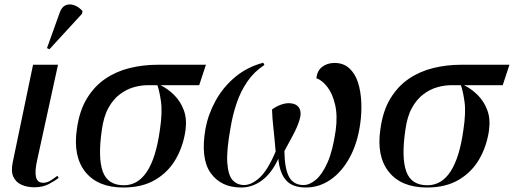

<svg xmlns="http://www.w3.org/2000/svg" viewBox="-20 -824 2286 854"><path d="M133 9Q101 9 76 -2Q51 -13 39.5 -37.5Q28 -62 37 -104L127 -536H238L146 -115Q134 -63 140 -37Q146 -11 172 -11Q189 -11 205 -21Q221 -31 235 -42L241 -33Q225 -20 197.5 -5.5Q170 9 133 9ZM200 -605 189 -610 245 -766Q254 -793 271.5 -800.5Q289 -808 309.5 -801Q330 -794 347 -775L345 -763Z M529 10Q415 10 359.5 -59.5Q304 -129 322 -250Q333 -331 366.5 -386Q400 -441 449 -474Q498 -507 557.5 -521.5Q617 -536 681 -536H896L866 -445H694Q727 -429 755 -401Q783 -373 797.5 -334Q812 -295 805 -244Q795 -174 762 -116.5Q729 -59 671 -24.5Q613 10 529 10ZM531 0Q657 0 691 -245Q703 -324 696 -372.5Q689 -421 680 -445H636Q607 -445 575 -436Q543 -427 513.5 -405Q484 -383 462.5 -344.5Q441 -306 433 -246Q415 -123 437 -61.5Q459 0 531 0Z M1053 10Q963 10 917 -54.5Q871 -119 894 -252Q906 -316 939 -376Q972 -436 1025.5 -481Q1079 -526 1151 -545L1156 -535Q1110 -505 1080 -461Q1050 -417 1032.5 -365Q1015 -313 1006 -259Q987 -155 991 -99.5Q995 -44 1015 -22.5Q1035 -1 1066 -1Q1099 -1 1135 -34Q1171 -67 1206 -150Q1201 -211 1196 -255Q1191 -299 1190 -337Q1209 -351 1228.5 -358Q1248 -365 1263 -365Q1297 -365 1310 -345Q1323 -325 1312 -290Q1303 -260 1284 -224.5Q1265 -189 1245 -152Q1246 -73 1266 -37Q1286 -1 1330 -1Q1357 -1 1385 -24.5Q1413 -48 1436.5 -100.5Q1460 -153 1473 -243Q1482 -309 1470.5 -358.5Q1459 -408 1435.5 -438Q1412 -468 1387 -476Q1391 -510 1413.5 -527Q1436 -544 1468 -544Q1508 -544 1534 -520Q1560 -496 1572.5 -456.5Q1585 -417 1587 -368.5Q1589 -320 1582 -272Q1570 -187 1535.5 -123.5Q1501 -60 1450.5 -25Q1400 10 1340 10Q1281 10 1252.5 -22Q1224 -54 1218 -118Q1188 -53 1145 -21.5Q1102 10 1053 10Z M1879 10Q1765 10 1709.5 -59.5Q1654 -129 1672 -250Q1683 -331 1716.5 -386Q1750 -441 1799 -474Q1848 -507 1907.5 -521.5Q1967 -536 2031 -536H2246L2216 -445H2044Q2077 -429 2105 -401Q2133 -373 2147.5 -334Q2162 -295 2155 -244Q2145 -174 2112 -116.5Q2079 -59 2021 -24.5Q1963 10 1879 10ZM1881 0Q2007 0 2041 -245Q2053 -324 2046 -372.5Q2039 -421 2030 -445H1986Q1957 -445 1925 -436Q1893 -427 1863.5 -405Q1834 -383 1812.5 -344.5Q1791 -306 1783 -246Q1765 -123 1787 -61.5Q1809 0 1881 0Z"/></svg>

Font: Noto Serif Display Medium
Style: Italic
Weight: 500
Italic angle: -12°
Designer: Monotype Design Team
Foundry: Monotype Imaging Inc.
Version: Version 2.009